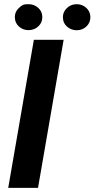

<svg xmlns="http://www.w3.org/2000/svg" viewBox="-20 -902 454 922"><path d="M282.2 -817.9C282.2 -799.8 289.1 -785.2 302.2 -773.9C315.4 -762.7 330.6 -756.8 347.2 -756.8C348.1 -756.8 349.1 -756.8 350.1 -756.8C368.2 -757.3 383.8 -763.7 396 -775.9C408.2 -788.1 414.1 -802.7 414.1 -820.8C413.6 -838.4 406.7 -853 394 -864.7C380.9 -876 366.2 -881.8 349.1 -881.8C348.1 -881.8 347.2 -881.8 346.2 -881.8C327.6 -881.3 312.5 -874.5 300.3 -862.3C288.1 -850.1 282.2 -836.4 282.2 -820.3C282.2 -819.3 282.2 -818.8 282.2 -817.9ZM51.3 -817.9C51.8 -799.8 58.6 -785.2 71.8 -773.9C85 -762.7 99.6 -757.3 115.7 -757.3C116.7 -757.3 117.7 -757.3 118.7 -757.3C137.2 -757.8 152.8 -764.2 165 -776.4C177.2 -788.1 183.1 -802.2 183.1 -818.4C183.1 -819.3 183.1 -819.8 183.1 -820.8C183.1 -837.9 176.8 -852.1 163.6 -864.3C150.4 -876 135.3 -881.8 118.2 -881.8C117.2 -881.8 111.8 -881.8 102.1 -881.3C92.3 -880.9 81.5 -874.5 69.3 -862.3C57.1 -850.1 51.3 -836.4 51.3 -820.3C51.3 -819.3 51.3 -818.8 51.3 -817.9ZM285.6 -710.9H142.6L19.5 0H162.6Z"/></svg>

Font: Roboto
Style: Bold Italic
Weight: 700
Italic angle: -12°
Designer: Google
Version: Version 2.137; 2017